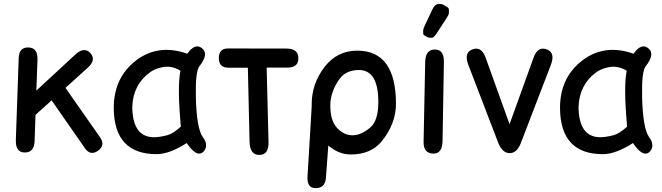

<svg xmlns="http://www.w3.org/2000/svg" viewBox="-20 -766 3409 988"><path d="M104.5 18.6Q156.2 21 158.2 -41.5L162.6 -174.8L245.6 -249.5L417 -3.4Q445.3 37.6 484.9 9.3Q523.4 -18.6 495.1 -59.1L316.9 -314L431.6 -417.5Q477.5 -458.5 443.4 -494.6Q412.1 -526.4 367.2 -484.9L167 -299.8L172.9 -458.5Q174.8 -517.6 130.9 -521.5Q78.1 -525.9 76.2 -466.8L61.5 -45.9Q59.6 16.6 104.5 18.6Z M786.1 27.3Q851.1 27.3 940.9 -29.8Q994.6 49.8 1028.8 12.7Q1054.7 -19 1023.9 -60.1Q991.7 -105 987.8 -266.1Q984.9 -398.4 1006.3 -425.3Q1056.6 -488.8 1019 -518.1Q983.4 -545.9 943.8 -489.7Q784.7 -545.4 666 -443.4Q564 -355.5 565.4 -207Q567.9 27.3 786.1 27.3ZM842.8 -70.8Q796.4 -58.1 763.2 -60.1Q662.1 -66.9 660.6 -216.3Q665 -331.1 752 -394Q773.4 -410.2 809.6 -418.9Q861.3 -431.6 908.7 -401.9Q891.6 -324.2 910.6 -114.3Q871.6 -79.1 842.8 -70.8Z M1106 -463.9Q1107.9 -417.5 1155.8 -417.5H1255.4L1264.2 -36.6Q1266.1 31.2 1314 31.2Q1363.8 31.7 1361.8 -36.1L1352.1 -418Q1405.3 -418 1458.5 -418Q1518.1 -418 1515.1 -469.7Q1513.2 -516.1 1453.6 -516.1L1152.8 -516.6Q1105 -516.6 1106 -463.9Z M1820.3 -505.4Q1715.8 -506.3 1649.4 -420.9Q1584 -334 1584 -231Q1584 -225.1 1584 -219.7Q1583.5 -216.3 1583.5 -212.4L1562.5 141.1Q1559.1 198.2 1597.7 201.7Q1652.8 206.1 1657.2 148.9L1669.4 -17.1Q1722.7 28.8 1785.6 28.8Q1887.2 28.8 1942.4 -36.6Q2017.1 -127.4 2017.6 -231Q2017.6 -503.9 1820.3 -505.4ZM1824.2 -405.8Q1926.8 -408.2 1926.8 -240.7Q1926.8 -144.5 1884.8 -109.4Q1837.9 -69.8 1793.9 -69.8Q1749.5 -69.8 1714.8 -107.4Q1679.7 -145 1679.7 -222.2Q1679.7 -294.9 1728.5 -361.3Q1760.3 -404.3 1824.2 -405.8Z M2218.8 -511.2Q2169.4 -512.2 2168 -447.3L2159.7 -37.6Q2158.2 23.9 2210.4 24.4Q2256.3 24.4 2257.3 -41.5L2264.2 -447.8Q2265.1 -510.3 2218.8 -511.2ZM2227.1 -594.7 2278.8 -673.8Q2290 -690.9 2290 -699.5Q2290 -708 2290 -716.3Q2290 -724.6 2280.8 -730Q2271.5 -735.4 2262.2 -740.7Q2252.9 -746.1 2240.7 -746.1Q2217.8 -746.1 2204.6 -716.8L2164.6 -631.8Q2157.7 -617.2 2157.7 -609.9Q2157.7 -602.5 2157.7 -595Q2157.7 -587.4 2164.3 -583.5Q2170.9 -579.6 2177.5 -575.7Q2184.1 -571.8 2190.9 -571.8Q2197.8 -571.8 2204.6 -571.8Q2211.4 -571.8 2227.1 -594.7Z M2408.2 -510.7Q2366.7 -493.2 2390.1 -431.6L2543.9 -31.2Q2564.9 22 2603 22Q2640.1 22 2660.6 -31.2L2814.5 -431.6Q2837.9 -493.2 2796.4 -510.7Q2748 -531.2 2725.6 -469.2L2602.1 -127L2479 -469.2Q2456.5 -531.2 2408.2 -510.7Z M3082.5 27.3Q3147.5 27.3 3237.3 -29.8Q3291 49.8 3325.2 12.7Q3351.1 -19 3320.3 -60.1Q3288.1 -105 3284.2 -266.1Q3281.2 -398.4 3302.7 -425.3Q3353 -488.8 3315.4 -518.1Q3279.8 -545.9 3240.2 -489.7Q3081.1 -545.4 2962.4 -443.4Q2860.4 -355.5 2861.8 -207Q2864.3 27.3 3082.5 27.3ZM3139.2 -70.8Q3092.8 -58.1 3059.6 -60.1Q2958.5 -66.9 2957 -216.3Q2961.4 -331.1 3048.3 -394Q3069.8 -410.2 3106 -418.9Q3157.7 -431.6 3205.1 -401.9Q3188 -324.2 3207 -114.3Q3168 -79.1 3139.2 -70.8Z"/></svg>

Font: Comic Relief
Style: Regular
Weight: 400
Designer: Jeff Davis
Foundry: Loudifier
Version: Version 1.200; ttfautohint (v1.8.4.7-5d5b)